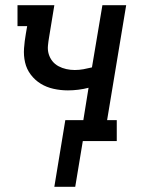

<svg xmlns="http://www.w3.org/2000/svg" viewBox="-20 -540 540 735"><path d="M188 175 230 -80H299L319 -204Q300 -199 279.5 -196.5Q259 -194 240 -194Q212 -194 185 -200Q158 -206 136 -219.5Q114 -233 98 -254Q82 -275 76 -301Q70 -327 72 -355Q74 -383 79 -411L84 -440H47V-520H188L168 -398Q165 -381 163.5 -364.5Q162 -348 166.5 -333Q171 -318 180.5 -306Q190 -294 204 -286.5Q218 -279 234 -275.5Q250 -272 266 -272Q283 -272 299.5 -275Q316 -278 332 -282L372 -520H463L390 -80H427V0H297L268 175Z"/></svg>

Font: Iosevka Curly Slab Medium
Style: Italic
Weight: 500
Italic angle: -9°
Monospace: yes
Designer: Belleve Invis
Foundry: Belleve Invis
Version: Version 22.1.2; ttfautohint (v1.8.4)